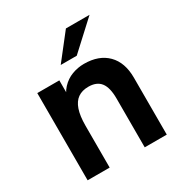

<svg xmlns="http://www.w3.org/2000/svg" viewBox="-164 -819 892 940"><g transform="rotate(-30 282.0 -348.5)"><path d="M61.2 0V-493H185.8V-381.4L165.8 -378.6Q178.6 -423.8 203.8 -450.9Q229 -478 262.1 -490.4Q295.2 -502.8 330.2 -502.8Q414.2 -502.8 461.4 -455.3Q508.6 -407.8 508.6 -322V0H384V-276Q384 -337.8 361.9 -366.4Q339.8 -395 292.8 -395Q257.2 -395 233.5 -378.4Q209.8 -361.8 197.8 -326.7Q185.8 -291.6 185.8 -236.4V0ZM229.4 -554.8 340.8 -697H474.4L320 -554.8Z"/></g></svg>

Font: Hanken Grotesk
Style: Regular
Weight: 400
Designer: Alfredo Marco Pradil
Foundry: Hanken Design Co.
Version: Version 3.013